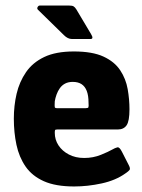

<svg xmlns="http://www.w3.org/2000/svg" viewBox="-20 -666 514 694"><path d="M30 -237Q30 -284 40 -327Q50 -370 74 -405Q98 -440 140 -460Q182 -480 247 -480Q314 -480 354 -461.5Q394 -443 414.5 -412Q435 -381 441.5 -344Q448 -307 448 -271Q448 -228 437.5 -213Q427 -198 406 -198H187Q180 -198 179 -195.5Q178 -193 178 -186Q178 -161 191.5 -140.5Q205 -120 229 -107.5Q253 -95 284 -95Q317 -95 345 -106.5Q373 -118 383 -124Q397 -132 404.5 -133.5Q412 -135 421 -117L445 -70Q452 -57 448.5 -52Q445 -47 433 -39Q398 -14 347.5 -3Q297 8 248 8Q181 8 138.5 -11Q96 -30 72.5 -64Q49 -98 39.5 -142.5Q30 -187 30 -237ZM300 -295Q300 -321 293.5 -337.5Q287 -354 274.5 -362Q262 -370 243 -370Q227 -370 215.5 -364Q204 -358 196.5 -347.5Q189 -337 184.5 -324.5Q180 -312 178 -300Q177 -282 178 -278.5Q179 -275 186 -275H290Q298 -275 299.5 -278Q301 -281 300 -295ZM240 -525Q225 -525 211 -539L117 -631Q113 -635 116 -640.5Q119 -646 124 -646H229Q241 -646 246 -643Q251 -640 256 -632L309 -543Q320 -525 307 -525Z"/></svg>

Font: Glory ExtraBold
Style: Regular
Weight: 800
Designer: Robert Leuschke
Foundry: Robert Leuschke
Version: Version 1.011